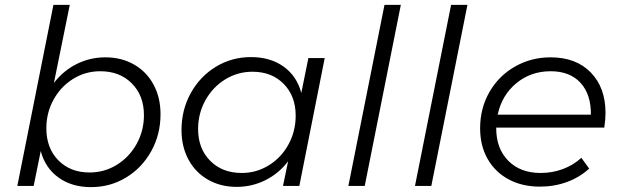

<svg xmlns="http://www.w3.org/2000/svg" viewBox="-20 -762 2542 787"><path d="M638 -294Q638 -211 600 -142.5Q562 -74 497 -34.5Q432 5 353 5Q274 5 219.5 -34.5Q165 -74 147 -143L118 0H51L199 -742H266L201 -422Q239 -472 294 -499.5Q349 -527 412 -527Q478 -527 529.5 -497.5Q581 -468 609.5 -415Q638 -362 638 -294ZM170 -236Q170 -155 219 -105Q268 -55 347 -55Q408 -55 459 -86.5Q510 -118 540 -172Q570 -226 570 -290Q570 -370 520.5 -420Q471 -470 391 -470Q330 -470 279.5 -438.5Q229 -407 199.5 -353.5Q170 -300 170 -236Z M724 -229Q724 -312 762 -380.5Q800 -449 865 -488.5Q930 -528 1009 -528Q1088 -528 1142.5 -489Q1197 -450 1215 -381L1244 -524H1311L1207 0H1140L1161 -101Q1123 -51 1068 -23.5Q1013 4 950 4Q884 4 832.5 -25.5Q781 -55 752.5 -108Q724 -161 724 -229ZM1192 -288Q1192 -368 1143 -418Q1094 -468 1015 -468Q954 -468 903 -436.5Q852 -405 822 -351Q792 -297 792 -233Q792 -153 841.5 -103Q891 -53 971 -53Q1031 -53 1082 -84.5Q1133 -116 1162.5 -170Q1192 -224 1192 -288Z M1623 -742 1475 0H1408L1556 -742Z M1896 -742 1748 0H1681L1829 -742Z M2014 -239V-236Q2014 -153 2063.5 -103Q2113 -53 2196 -53Q2244 -53 2287 -69Q2330 -85 2363 -115L2395 -71Q2356 -35 2304 -16Q2252 3 2193 3Q2120 3 2064.5 -27Q2009 -57 1978.5 -111Q1948 -165 1948 -236Q1948 -318 1986 -384.5Q2024 -451 2090.5 -489Q2157 -527 2237 -527Q2341 -527 2401.5 -465Q2462 -403 2462 -299Q2462 -274 2457 -239ZM2020 -292H2402Q2403 -375 2359.5 -422.5Q2316 -470 2237 -470Q2156 -470 2096.5 -421Q2037 -372 2020 -292Z"/></svg>

Font: Gontserrat Light
Style: Italic
Weight: 300
Italic angle: -11.3°
Designer: Julieta Ulanovsky
Foundry: Julieta Ulanovsky
Version: Version 6.001